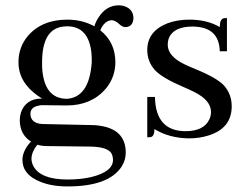

<svg xmlns="http://www.w3.org/2000/svg" viewBox="-20 -499 909 706"><path d="M134.8 -270.5Q134.8 -392.6 212.9 -401.4Q219.7 -402.3 226.6 -402.3Q306.6 -402.3 316.4 -302.7Q317.4 -288.1 317.4 -270.5Q308.6 -141.6 226.6 -135.7Q140.6 -135.7 134.8 -252.9Q134.8 -261.7 134.8 -270.5ZM227.5 -426.8Q133.8 -426.8 82 -366.2Q47.9 -325.2 47.9 -270.5Q47.9 -197.3 118.2 -147.5Q127 -141.6 134.8 -136.7Q74.2 -136.7 56.6 -84Q52.7 -70.3 52.7 -55.7Q53.7 -3.9 93.8 21.5Q62.5 55.7 62.5 88.9Q62.5 142.6 127 168.9Q168.9 186.5 228.5 186.5Q378.9 186.5 426.8 114.3Q442.4 89.8 442.4 62.5Q442.4 -24.4 343.8 -37.1Q331.1 -39.1 317.4 -39.1L134.8 -43Q92.8 -45.9 91.8 -80.1Q91.8 -104.5 121.1 -110.4Q127.9 -112.3 135.7 -112.3L222.7 -111.3H225.6Q315.4 -111.3 368.2 -171.9Q404.3 -214.8 404.3 -271.5Q403.3 -344.7 348.6 -387.7Q363.3 -421.9 389.6 -424.8Q403.3 -424.8 419.9 -409.2Q430.7 -399.4 440.4 -399.4Q464.8 -399.4 469.7 -423.8Q470.7 -428.7 470.7 -431.6Q470.7 -463.9 439.5 -475.6Q428.7 -479.5 417 -479.5Q371.1 -479.5 342.8 -435.5Q332 -419.9 327.1 -402.3Q282.2 -426.8 227.5 -426.8ZM228.5 161.1Q128.9 161.1 102.5 111.3Q95.7 97.7 95.7 84Q96.7 58.6 117.2 33.2Q134.8 38.1 151.4 38.1L311.5 40Q379.9 41 391.6 68.4Q395.5 78.1 395.5 88.9Q395.5 132.8 314.5 152.3Q275.4 161.1 228.5 161.1Z M661.1 -16.6Q728.5 -16.6 749 -58.6Q755.9 -72.3 755.9 -86.9Q755.9 -129.9 695.3 -160.2Q682.6 -167 653.3 -179.7Q575.2 -212.9 548.8 -242.2Q521.5 -273.4 521.5 -315.4Q521.5 -384.8 597.7 -414.1Q633.8 -426.8 675.8 -426.8Q742.2 -426.8 788.1 -399.4Q788.1 -427.7 801.8 -431.6Q806.6 -432.6 814.5 -432.6V-310.5H788.1Q786.1 -400.4 688.5 -401.4Q618.2 -401.4 600.6 -358.4Q596.7 -346.7 596.7 -335Q596.7 -293 656.2 -263.7Q669.9 -256.8 698.2 -245.1Q777.3 -212.9 803.7 -184.6Q832 -152.3 832 -108.4Q832 -27.3 747.1 -1Q713.9 9.8 674.8 9.8Q601.6 8.8 547.9 -24.4Q547.9 1 535.2 4.9Q529.3 5.9 521.5 5.9V-142.6H549.8Q551.8 -17.6 661.1 -16.6Z"/></svg>

Font: Abhaya Libre Medium
Style: Regular
Weight: 500
Designer: Pushpananda Ekanayake, Sol Matas, Pathum Egodawatta
Foundry: Mooniak
Version: Version 1.050 ; ttfautohint (v1.6)